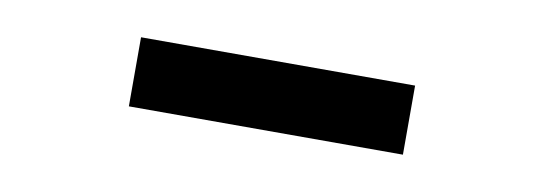

<svg xmlns="http://www.w3.org/2000/svg" viewBox="-26 -805 694 245"><g transform="rotate(10 321.0 -682.5)"><path d="M498.6 -637.8H143.5V-727.3H498.6Z"/></g></svg>

Font: Linik Sans Black
Style: Regular
Weight: 900
Designer: Fonts by Rasmus Andersson / Changes by Cristiano Sobral with parts from Marc Monis
Foundry: rsms
Version: Version 3.020; ttfautohint (v1.6)